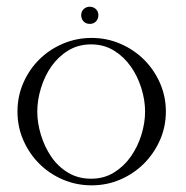

<svg xmlns="http://www.w3.org/2000/svg" viewBox="-20 -538 551 568"><path d="M251 -425.8Q295.9 -425.8 335.7 -408.7Q375.5 -391.6 405.5 -362.1Q435.5 -332.5 453.1 -292.7Q470.7 -252.9 470.7 -208Q470.7 -163.1 453.1 -123.3Q435.5 -83.5 405.5 -53.7Q375.5 -23.9 335.7 -6.8Q295.9 10.3 251 10.3Q206.1 10.3 166 -6.8Q126 -23.9 96.2 -53.7Q66.4 -83.5 49.1 -123Q31.7 -162.6 31.7 -208Q31.7 -253.4 49.1 -293Q66.4 -332.5 96.2 -362.1Q126 -391.6 166 -408.7Q206.1 -425.8 251 -425.8ZM245.6 -518.1Q256.3 -518.1 263.7 -511Q271 -503.9 271 -493.2Q271 -481.9 263.9 -474.6Q256.8 -467.3 245.6 -467.3Q234.4 -467.3 227.3 -474.6Q220.2 -481.9 220.2 -493.2Q220.2 -503.9 227.5 -511Q234.9 -518.1 245.6 -518.1ZM249.5 -406.7Q211.4 -406.7 181.6 -388.4Q151.9 -370.1 131.8 -341.3Q111.8 -312.5 101.1 -277.1Q90.3 -241.7 90.3 -208Q90.3 -174.3 101.1 -138.9Q111.8 -103.5 131.6 -74.5Q151.4 -45.4 181.2 -27.3Q210.9 -9.3 249.5 -9.3Q287.6 -9.3 317.1 -27.6Q346.7 -45.9 366.9 -74.7Q387.2 -103.5 398.2 -138.9Q409.2 -174.3 409.2 -208Q409.2 -241.7 398.2 -277.1Q387.2 -312.5 366.9 -341.3Q346.7 -370.1 317.1 -388.4Q287.6 -406.7 249.5 -406.7Z"/></svg>

Font: CAT Linz
Style: Regular
Weight: 400
Designer: Peter Wiegel
Foundry: Peter Wiegel
Version: Version 1.08